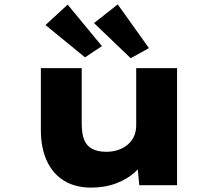

<svg xmlns="http://www.w3.org/2000/svg" viewBox="-20 -843 1001 874"><path d="M394 11Q324 11 273 -19.5Q222 -50 194 -109Q166 -168 166 -252V-533H352V-279Q352 -235 363 -207Q374 -179 399.5 -165.5Q425 -152 464 -152Q492 -152 516.5 -160Q541 -168 560 -183.5Q579 -199 589.5 -221.5Q600 -244 600 -272V-533H786V0H614L604 -108L639 -120Q627 -89 593.5 -58.5Q560 -28 509 -8.5Q458 11 394 11ZM575 -578 408 -738 516 -823 658 -624ZM367 -582 187 -729 288 -822 444 -633Z"/></svg>

Font: Lexend Tera ExtraBold
Style: Regular
Weight: 800
Designer: Bonnie Shaver-Troup, Thomas Jockin
Foundry: Lexend
Version: Version 1.007